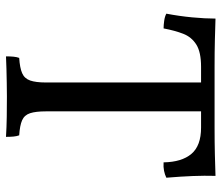

<svg xmlns="http://www.w3.org/2000/svg" viewBox="-68 -650 722 625"><g transform="rotate(90 292.5 -338.0)"><path d="M198 -632Q150 -632 125.5 -616.5Q101 -601 90.5 -574Q80 -547 73 -510Q62 -510 48 -512Q34 -514 25 -519Q33 -561 37 -603Q41 -645 41 -679Q69 -678 109.5 -677Q150 -676 197.5 -676Q245 -676 296 -676Q347 -676 395.5 -676Q444 -676 485 -677Q526 -678 553 -679Q552 -643 553.5 -605Q555 -567 559 -519Q549 -514 536.5 -511.5Q524 -509 509 -510Q508 -569 481.5 -600.5Q455 -632 396 -632ZM249 -649H343V-127Q343 -94 349 -75.5Q355 -57 372 -49.5Q389 -42 421 -40Q424 -32 425 -21.5Q426 -11 426 3Q394 1 360.5 0.5Q327 0 295 0Q274 0 250.5 0.5Q227 1 205 1.5Q183 2 164 3Q164 -11 165 -21.5Q166 -32 169 -40Q201 -42 218.5 -49.5Q236 -57 242.5 -75.5Q249 -94 249 -127Z"/></g></svg>

Font: Vollkorn
Style: Regular
Weight: 400
Designer: Friedrich Althausen
Foundry: Friedrich Althausen
Version: Version 5.001